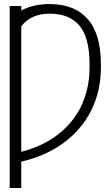

<svg xmlns="http://www.w3.org/2000/svg" viewBox="-20 -737 552 956"><path d="M85.9 -684.6Q145 -716.8 226.6 -716.8Q351.1 -716.8 416.7 -642.1Q482.4 -567.4 482.4 -416V-401.4Q482.4 -283.2 434.1 -187Q385.7 -90.8 296.4 -25.4Q207 40 85.9 67.9V199.2H28.3V-707H85.9ZM425.8 -400.4V-418Q425.8 -547.4 376.5 -608.2Q327.1 -668.9 227.5 -668.9Q134.3 -668.9 85.9 -606V19Q197.3 -10.3 273.4 -71Q349.6 -131.8 387.7 -216.1Q425.8 -300.3 425.8 -400.4Z"/></svg>

Font: Pretendard GOV ExtraLight
Style: Regular
Weight: 200
Designer: Base glyphs from Inter by Rasmus Andersson; Hangeul glyphs from Noto Sans CJK(Source Han Sans) by Jang Soo-young and Kan
Foundry: Kil Hyung-jin
Version: Version 1.309